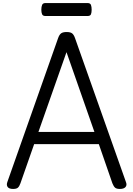

<svg xmlns="http://www.w3.org/2000/svg" viewBox="-20 -1225 874 1259"><path d="M66 14Q40 14 30.5 1.5Q21 -11 28 -31L361 -975Q369 -998 381 -1006.5Q393 -1015 417 -1015Q441 -1015 452.5 -1006.5Q464 -998 472 -975L806 -31Q814 -11 803 1.5Q792 14 766 14Q744 14 734.5 5.5Q725 -3 717 -23L628 -280H204L114 -23Q107 -3 97.5 5.5Q88 14 66 14ZM232 -360H599L416 -883ZM278 -1120Q261 -1120 256 -1131.5Q251 -1143 251 -1161Q251 -1180 256 -1192.5Q261 -1205 278 -1205H554Q572 -1205 576.5 -1192.5Q581 -1180 581 -1161Q581 -1143 576.5 -1131.5Q572 -1120 554 -1120Z"/></svg>

Font: Playwrite NG Modern
Style: Regular
Weight: 400
Designer: Veronika Burian, José Scaglione
Foundry: TypeTogether
Version: Version 1.002